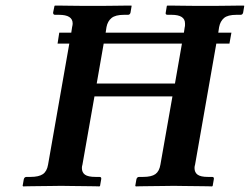

<svg xmlns="http://www.w3.org/2000/svg" viewBox="-20 -666 894 687"><path d="M641 -569Q642 -572 642 -575.5Q642 -579 642 -582Q642 -613 594 -613H580Q571 -613 573 -621L577 -645L579 -646Q579 -646 594.5 -646Q610 -646 633 -645.5Q656 -645 678.5 -645Q701 -645 716 -645Q729 -645 751.5 -645Q774 -645 797 -645.5Q820 -646 836 -646Q852 -646 852 -646L854 -645L850 -621Q848 -613 841 -613H826Q795 -613 781.5 -601.5Q768 -590 764 -569L761 -549H808L801 -510H754L678 -77Q677 -74 676.5 -71Q676 -68 676 -65Q676 -49 687 -41Q698 -33 724 -33H739Q747 -33 745 -24L741 -1L739 1Q739 1 723 0.5Q707 0 683.5 0Q660 0 637.5 -0.5Q615 -1 602 -1Q587 -1 564.5 -0.5Q542 0 519.5 0Q497 0 481.5 0.5Q466 1 466 1L464 -1L468 -24Q470 -33 478 -33H492Q522 -33 536 -43Q550 -53 554 -77L597 -321H318L275 -77Q274 -74 273.5 -71Q273 -68 273 -65Q273 -49 284 -41Q295 -33 322 -33H336Q344 -33 342 -24L338 -1L336 1Q336 1 320 0.5Q304 0 281 0Q258 0 235.5 -0.5Q213 -1 199 -1Q184 -1 161.5 -0.5Q139 0 116.5 0Q94 0 78.5 0.5Q63 1 63 1L61 -1L65 -24Q67 -33 75 -33H89Q119 -33 133.5 -43Q148 -53 152 -77L228 -510H186L192 -549H235L238 -569Q240 -577 240 -582Q240 -613 191 -613H177Q170 -613 170 -621L175 -645L177 -646Q177 -646 192.5 -646Q208 -646 230.5 -645.5Q253 -645 275.5 -645Q298 -645 313 -645Q326 -645 348.5 -645Q371 -645 394.5 -645.5Q418 -646 434 -646Q450 -646 450 -646L451 -645L447 -621Q445 -613 438 -613H424Q393 -613 379 -601.5Q365 -590 361 -569L358 -549H638ZM631 -510H351L326 -367H606Z"/></svg>

Font: Libertinus Serif SemiBold
Style: Italic
Weight: 600
Italic angle: -11.5°
Designer: Philipp H. Poll, Khaled Hosny
Foundry: Caleb Maclennan
Version: Version 7.051;RELEASE